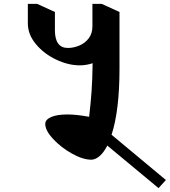

<svg xmlns="http://www.w3.org/2000/svg" viewBox="-20 -815 878 993"><path d="M535 -62Q517 -27 496 -8.5Q475 10 453 11Q409 11 352.5 -20.5Q296 -52 255 -96Q214 -140 214 -174Q214 -196 244 -209.5Q274 -223 329 -223Q375 -223 441 -211Q449 -279 453.5 -341.5Q458 -404 459 -488Q426 -477 393 -477Q333 -477 270 -507Q207 -537 165.5 -587Q124 -637 124 -694V-795H172L264 -753V-659Q264 -567 331 -567Q361 -567 390.5 -579.5Q420 -592 439 -617Q458 -642 458 -679V-795H506L598 -753V-459Q598 -244 557 -118L838 116L800 158Z"/></svg>

Font: Inknut Antiqua SemiBold
Style: Regular
Weight: 600
Designer: Claus Eggers Sørensen
Foundry: Claus Eggers Sørensen
Version: Version 1.003; ttfautohint (v1.8.2) -l 8 -r 50 -G 200 -x 14 